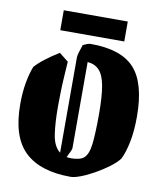

<svg xmlns="http://www.w3.org/2000/svg" viewBox="-86 -829 768 910"><g transform="rotate(10 298.5 -374.0)"><path d="M208 -523Q206 -492 203.5 -453.5Q201 -415 200 -377Q199 -339 199 -307Q199 -226 207.5 -171Q216 -116 247 -92V-551Q247 -559 252 -576Q257 -593 264 -613Q272 -617 282.5 -621Q293 -625 301 -625Q448 -625 512 -554.5Q576 -484 576 -323Q576 -255 565.5 -202Q555 -149 538 -115Q522 -94 492.5 -72Q463 -50 428.5 -30.5Q394 -11 363.5 0.5Q333 12 316 12Q169 12 95 -58.5Q21 -129 21 -286Q21 -344 29.5 -390.5Q38 -437 51 -470Q67 -489 97.5 -512.5Q128 -536 164 -558ZM301 -123Q301 -118 295 -106Q289 -94 281 -77Q292 -75 305 -75Q318 -75 336 -78.5Q354 -82 364 -91Q385 -109 391 -160.5Q397 -212 397 -304Q397 -389 388 -439Q379 -489 358 -512Q337 -535 301 -538ZM147 -664V-760H455V-664Z"/></g></svg>

Font: Grenze Gotisch Black
Style: Regular
Weight: 900
Designer: Renata Polastri
Foundry: Omnibus-Type
Version: Version 1.001